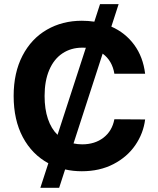

<svg xmlns="http://www.w3.org/2000/svg" viewBox="-20 -817 764 927"><path d="M213.4 -28.8Q134.8 -71.3 90.3 -154.5Q45.9 -237.8 45.9 -353.5Q45.9 -465.8 88.6 -548.1Q131.3 -630.4 206.3 -673.6Q281.2 -716.8 375 -716.8Q406.2 -716.8 435.5 -712.4L462.9 -796.9H552.7L517.6 -688.5Q585.4 -658.7 628.2 -600.3Q670.9 -542 680.7 -460.9H532.2Q527.3 -492.2 512.9 -516.8Q498.5 -541.5 475.6 -558.1L335 -124.5Q355 -120.1 377 -120.1Q438 -120.1 479.7 -152.3Q521.5 -184.6 532.2 -241.2L680.7 -240.2Q672.4 -173.3 633.3 -116.2Q594.2 -59.1 527.8 -24.7Q461.4 9.8 375 9.8Q332.5 9.8 294.4 1L265.6 89.8H174.8ZM257.8 -166 394.5 -586.4 377.9 -586.9Q322.8 -586.9 281.5 -559.3Q240.2 -531.7 217.8 -479.2Q195.3 -426.8 195.3 -353.5Q195.3 -290.5 211.4 -242.9Q227.5 -195.3 257.8 -166Z"/></svg>

Font: Pretendard
Style: Bold
Weight: 700
Designer: Base glyphs from Inter by Rasmus Andersson; Hangeul glyphs from Noto Sans CJK(Source Han Sans) by Jang Soo-young and Kan
Foundry: Kil Hyung-jin
Version: Version 1.309